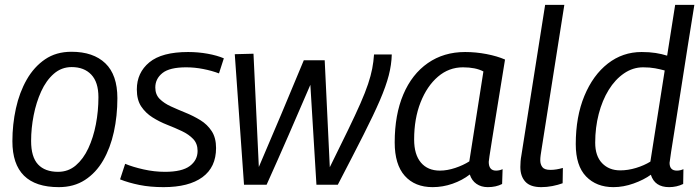

<svg xmlns="http://www.w3.org/2000/svg" viewBox="-20 -760 2877 790"><path d="M222 10Q31 10 31 -179Q31 -248 45.5 -314Q60 -380 90 -432.5Q120 -485 165.5 -516Q211 -547 274 -547Q364 -547 413.5 -499.5Q463 -452 463 -356Q463 -283 448.5 -217Q434 -151 404.5 -100Q375 -49 329.5 -19.5Q284 10 222 10ZM219 -53Q261 -53 292 -79.5Q323 -106 343.5 -150Q364 -194 374.5 -248.5Q385 -303 385 -360Q385 -422 355.5 -453Q326 -484 275 -484Q233 -484 201.5 -456.5Q170 -429 149.5 -384Q129 -339 118.5 -285.5Q108 -232 108 -180Q108 -114 136.5 -83.5Q165 -53 219 -53Z M474 -22 495 -86Q526 -73 570.5 -63Q615 -53 659 -53Q729 -53 761 -77Q793 -101 793 -139Q793 -169 775 -188Q757 -207 728.5 -220.5Q700 -234 668 -246.5Q636 -259 607.5 -277Q579 -295 561 -322Q543 -349 543 -392Q543 -461 594.5 -503.5Q646 -546 754 -546Q795 -546 834 -539Q873 -532 901 -520L881 -458Q852 -469 816.5 -476Q781 -483 746 -483Q678 -483 648.5 -459.5Q619 -436 619 -400Q619 -371 637 -353Q655 -335 683.5 -322Q712 -309 744 -296Q776 -283 804.5 -265.5Q833 -248 851 -220.5Q869 -193 869 -151Q869 -72 813 -31Q757 10 653 10Q598 10 553.5 1Q509 -8 474 -22Z M1370 0H1282L1257 -411Q1214 -311 1168.5 -206.5Q1123 -102 1077 0H984L946 -537L1023 -539L1045 -73Q1092 -183 1137.5 -290.5Q1183 -398 1230 -512H1316L1337 -72Q1381 -161 1412 -225Q1443 -289 1463 -334.5Q1483 -380 1494.5 -414.5Q1506 -449 1511.5 -477.5Q1517 -506 1519 -536H1592Q1591 -494 1579.5 -449.5Q1568 -405 1543 -347Q1518 -289 1475.5 -205Q1433 -121 1370 0Z M1987 10Q1960 10 1940.5 -3.5Q1921 -17 1913 -42Q1882 -18 1842 -4Q1802 10 1760 10Q1687 10 1645.5 -36.5Q1604 -83 1604 -174Q1604 -288 1639.5 -371.5Q1675 -455 1740.5 -500.5Q1806 -546 1894 -546Q1938 -546 1982 -537.5Q2026 -529 2058 -515Q2038 -392 2025 -311.5Q2012 -231 2004.5 -184.5Q1997 -138 1994 -117.5Q1991 -97 1991 -94Q1991 -58 2021 -58Q2035 -58 2048 -64L2046 -3Q2021 10 1987 10ZM1911 -96 1969 -466Q1937 -483 1885 -483Q1827 -483 1782 -444.5Q1737 -406 1710.5 -339Q1684 -272 1684 -186Q1684 -124 1712 -91Q1740 -58 1790 -58Q1820 -58 1853 -69Q1886 -80 1911 -96Z M2223 -740H2302L2208 -144Q2206 -132 2204.5 -121Q2203 -110 2203 -100Q2203 -84 2211.5 -72.5Q2220 -61 2245 -61Q2257 -61 2269.5 -63Q2282 -65 2296 -69L2295 -6Q2276 1 2253 5.5Q2230 10 2207 10Q2162 10 2141.5 -12.5Q2121 -35 2121 -73Q2121 -84 2122 -96.5Q2123 -109 2125 -119Z M2733 10Q2674 10 2658 -41Q2629 -20 2587 -5Q2545 10 2504 10Q2434 10 2391.5 -34Q2349 -78 2349 -167Q2349 -280 2384.5 -365.5Q2420 -451 2481 -498.5Q2542 -546 2620 -546Q2652 -546 2677.5 -542Q2703 -538 2725 -531L2758 -740H2837Q2824 -660 2810 -571.5Q2796 -483 2783 -399Q2770 -315 2759 -246.5Q2748 -178 2741.5 -136Q2735 -94 2735 -90Q2735 -58 2765 -58Q2779 -58 2792 -64L2791 -3Q2764 10 2733 10ZM2532 -59Q2564 -59 2597 -69Q2630 -79 2656 -95L2715 -470Q2697 -475 2675.5 -479Q2654 -483 2626 -483Q2584 -483 2547.5 -458Q2511 -433 2484.5 -390Q2458 -347 2443.5 -291Q2429 -235 2429 -173Q2429 -118 2457.5 -88.5Q2486 -59 2532 -59Z"/></svg>

Font: Georama
Style: Italic
Weight: 400
Italic angle: -9°
Designer: Jean-Baptiste Levee
Foundry: Production Type
Version: Version 1.000